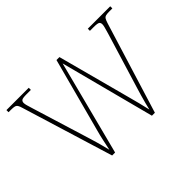

<svg xmlns="http://www.w3.org/2000/svg" viewBox="-131 -999 1283 1283"><g transform="rotate(-45 510.5 -357.0)"><path d="M108 -646Q102 -668 95.5 -678Q89 -688 77.5 -691Q66 -694 43 -694H21V-714H232V-694H191Q154 -694 145 -687Q136 -680 136 -666Q136 -656 140.5 -640Q145 -624 154 -595L279 -189Q289 -158 295 -135.5Q301 -113 307 -91.5Q313 -70 320 -40Q329 -82 336 -115.5Q343 -149 354 -189L494 -714H522L657 -208Q670 -159 680.5 -119Q691 -79 699 -41Q704 -63 711 -90Q718 -117 726.5 -146.5Q735 -176 744 -205L863 -595Q871 -623 875.5 -639.5Q880 -656 880 -666Q880 -680 871.5 -687Q863 -694 825 -694H790V-714H1002V-694H974Q952 -694 940.5 -691Q929 -688 922.5 -678Q916 -668 909 -645L710 0H682L507 -669L334 0H306Z"/></g></svg>

Font: Noto Serif Ethiopic Thin
Style: Regular
Weight: 250
Version: Version 2.102